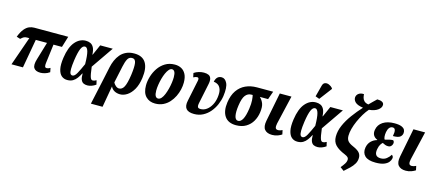

<svg xmlns="http://www.w3.org/2000/svg" viewBox="-66 -1545 5672 2495"><g transform="rotate(15 2770.5 -297.0)"><path d="M68 0 204 -388H173Q149 -388 132 -379.5Q115 -371 91 -348L41 -364Q69 -436 100.5 -473Q132 -510 165 -523Q198 -536 231 -536H688L643 -388H529L497 -134Q493 -104 497.5 -87Q502 -70 522 -70Q532 -70 543.5 -73.5Q555 -77 570 -86L581 -31Q548 -8 515 0.5Q482 9 458 9Q392 9 368.5 -28.5Q345 -66 371 -150L442 -388H291L222 0Z M819 10Q774 10 742 -17Q710 -44 697 -102.5Q684 -161 698 -257Q719 -403 780 -474.5Q841 -546 924 -546Q958 -546 985.5 -533.5Q1013 -521 1030.5 -488.5Q1048 -456 1051 -394H1055L1118 -536H1287L1083 -240Q1090 -182 1096.5 -147.5Q1103 -113 1110 -96.5Q1117 -80 1125 -75Q1133 -70 1143 -70Q1160 -70 1190 -86L1203 -30Q1176 -11 1147 -0.5Q1118 10 1090 10Q1059 10 1037 -1Q1015 -12 1003 -41Q991 -70 992 -123H988Q969 -86 947 -56Q925 -26 894.5 -8Q864 10 819 10ZM870 -64Q899 -64 927 -114.5Q955 -165 992 -249Q991 -362 976.5 -416Q962 -470 932 -470Q901 -470 879.5 -421.5Q858 -373 842 -264Q831 -186 831 -142.5Q831 -99 840.5 -81.5Q850 -64 870 -64Z M1309 -292Q1319 -341 1339 -387Q1359 -433 1390 -469.5Q1421 -506 1467 -527.5Q1513 -549 1575 -549Q1684 -549 1730 -477Q1776 -405 1757 -268Q1744 -174 1708.5 -112Q1673 -50 1626 -19Q1579 12 1531 12Q1487 12 1453.5 -6.5Q1420 -25 1405 -59H1404L1354 227H1197L1266 -90ZM1498 -58Q1540 -58 1565 -105.5Q1590 -153 1607 -270Q1622 -379 1614 -432Q1606 -485 1562 -485Q1522 -485 1502 -448Q1482 -411 1468 -344L1420 -119Q1429 -98 1451.5 -78Q1474 -58 1498 -58Z M2001 10Q1923 10 1875 -39.5Q1827 -89 1827 -188Q1827 -245 1845.5 -307.5Q1864 -370 1900.5 -424Q1937 -478 1992.5 -512Q2048 -546 2122 -546Q2170 -546 2208.5 -526Q2247 -506 2270 -462.5Q2293 -419 2293 -349Q2293 -305 2282 -256Q2271 -207 2248 -160Q2225 -113 2190.5 -74.5Q2156 -36 2108.5 -13Q2061 10 2001 10ZM2022 -63Q2046 -63 2066 -86Q2086 -109 2101 -146Q2116 -183 2127 -226Q2138 -269 2143.5 -310.5Q2149 -352 2149 -383Q2149 -433 2136 -455.5Q2123 -478 2101 -478Q2079 -478 2060 -456Q2041 -434 2025 -398.5Q2009 -363 1997.5 -320.5Q1986 -278 1979.5 -235.5Q1973 -193 1973 -158Q1973 -108 1986 -85.5Q1999 -63 2022 -63Z M2526 10Q2447 10 2417.5 -27Q2388 -64 2404 -137L2462 -417Q2467 -437 2463 -450Q2459 -463 2441 -463Q2423 -463 2393 -447L2381 -503Q2409 -522 2444 -532.5Q2479 -543 2513 -543Q2551 -543 2576 -531.5Q2601 -520 2610 -490.5Q2619 -461 2607 -407L2552 -142Q2545 -111 2551.5 -92.5Q2558 -74 2591 -74Q2635 -74 2672 -101Q2709 -128 2734.5 -174.5Q2760 -221 2768 -280Q2777 -346 2764 -385Q2751 -424 2724.5 -441.5Q2698 -459 2666 -461Q2673 -501 2694.5 -522.5Q2716 -544 2751 -544Q2798 -544 2825 -488.5Q2852 -433 2835 -313Q2826 -254 2801.5 -197Q2777 -140 2737.5 -93Q2698 -46 2644.5 -18Q2591 10 2526 10Z M3089 10Q2983 10 2936 -59.5Q2889 -129 2906 -249Q2920 -347 2964 -410.5Q3008 -474 3075.5 -505Q3143 -536 3228 -536H3445L3406 -426H3295Q3327 -397 3344.5 -353.5Q3362 -310 3351 -232Q3342 -167 3310.5 -112Q3279 -57 3223.5 -23.5Q3168 10 3089 10ZM3102 -52Q3137 -52 3162.5 -98.5Q3188 -145 3202 -242Q3212 -313 3208.5 -357.5Q3205 -402 3199 -426H3180Q3134 -426 3102 -386.5Q3070 -347 3056 -246Q3043 -156 3054 -104Q3065 -52 3102 -52Z M3575 10Q3506 10 3474 -28.5Q3442 -67 3458 -149L3534 -536H3691L3601 -150Q3593 -111 3599.5 -90.5Q3606 -70 3636 -70Q3660 -70 3692 -86L3704 -30Q3686 -17 3651.5 -3.5Q3617 10 3575 10Z M3915 10Q3870 10 3838 -17Q3806 -44 3793 -102.5Q3780 -161 3794 -257Q3815 -403 3876 -474.5Q3937 -546 4020 -546Q4054 -546 4081.5 -533.5Q4109 -521 4126.5 -488.5Q4144 -456 4147 -394H4151L4214 -536H4383L4179 -240Q4186 -182 4192.5 -147.5Q4199 -113 4206 -96.5Q4213 -80 4221 -75Q4229 -70 4239 -70Q4256 -70 4286 -86L4299 -30Q4272 -11 4243 -0.5Q4214 10 4186 10Q4155 10 4133 -1Q4111 -12 4099 -41Q4087 -70 4088 -123H4084Q4065 -86 4043 -56Q4021 -26 3990.5 -8Q3960 10 3915 10ZM3966 -64Q3995 -64 4023 -114.5Q4051 -165 4088 -249Q4087 -362 4072.5 -416Q4058 -470 4028 -470Q3997 -470 3975.5 -421.5Q3954 -373 3938 -264Q3927 -186 3927 -142.5Q3927 -99 3936.5 -81.5Q3946 -64 3966 -64ZM4047 -601 3993 -621 4033 -773Q4042 -809 4067 -817.5Q4092 -826 4121 -814Q4150 -802 4172 -777L4171 -765Z M4595 221 4545 184Q4573 151 4591 122Q4609 93 4609 65Q4609 48 4597.5 35.5Q4586 23 4553 9Q4467 -26 4424.5 -70Q4382 -114 4382 -185Q4382 -259 4415.5 -336Q4449 -413 4505 -489.5Q4561 -566 4626 -637Q4550 -648 4520 -676.5Q4490 -705 4492 -741Q4495 -774 4522 -794Q4549 -814 4593 -811Q4594 -789 4600 -765Q4606 -741 4624.5 -722Q4643 -703 4682 -696Q4706 -721 4730.5 -744.5Q4755 -768 4778 -790Q4820 -790 4844 -777Q4868 -764 4868 -739Q4868 -700 4825 -669Q4782 -638 4707 -631Q4675 -595 4645 -545Q4615 -495 4590.5 -440Q4566 -385 4552 -332Q4538 -279 4538 -237Q4538 -191 4560 -165.5Q4582 -140 4629 -120Q4694 -92 4719 -63.5Q4744 -35 4744 5Q4744 50 4722.5 86.5Q4701 123 4667 155.5Q4633 188 4595 221Z M4967 10Q4865 10 4822 -32.5Q4779 -75 4791 -147Q4801 -201 4834.5 -233.5Q4868 -266 4912 -278L4913 -283Q4878 -296 4860 -326Q4842 -356 4850 -401Q4862 -470 4921.5 -509Q4981 -548 5076 -548Q5139 -548 5172 -533.5Q5205 -519 5215 -496.5Q5225 -474 5221 -450Q5216 -420 5190.5 -401Q5165 -382 5097 -382Q5108 -437 5100.5 -463.5Q5093 -490 5066 -490Q5039 -490 5021.5 -468.5Q5004 -447 4997 -409Q4991 -372 4994 -345.5Q4997 -319 5006 -309Q5028 -316 5058.5 -323.5Q5089 -331 5114 -331Q5133 -316 5128 -288Q5124 -267 5109 -252.5Q5094 -238 5069 -238Q5048 -238 5029.5 -245Q5011 -252 4993 -262Q4981 -252 4966.5 -230.5Q4952 -209 4944 -166Q4924 -61 5018 -61Q5064 -61 5096.5 -87Q5129 -113 5147 -144Q5156 -138 5162.5 -127Q5169 -116 5166 -99Q5162 -75 5142.5 -49.5Q5123 -24 5081 -7Q5039 10 4967 10Z M5373 10Q5304 10 5272 -28.5Q5240 -67 5256 -149L5332 -536H5489L5399 -150Q5391 -111 5397.5 -90.5Q5404 -70 5434 -70Q5458 -70 5490 -86L5502 -30Q5484 -17 5449.5 -3.5Q5415 10 5373 10Z"/></g></svg>

Font: Noto Serif ExtraCondensed ExtraBold
Style: Italic
Weight: 800
Width: 2
Italic angle: -12°
Designer: Monotype Design Team
Foundry: Monotype Imaging Inc.
Version: Version 2.013